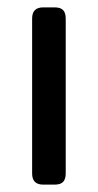

<svg xmlns="http://www.w3.org/2000/svg" viewBox="-20 -500 265 520"><path d="M67 -30V-450Q67 -480 97 -480H128Q144 -480 151 -472.5Q158 -465 158 -450V-30Q158 -15 151 -7.5Q144 0 128 0H97Q67 0 67 -30Z"/></svg>

Font: Mitr Light
Style: Regular
Weight: 300
Designer: Thanarat Vachiruckul
Foundry: Cadson Demak
Version: Version 1.002